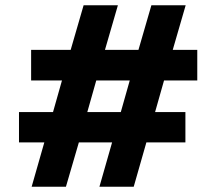

<svg xmlns="http://www.w3.org/2000/svg" viewBox="-20 -708 805 728"><path d="M100 0 148 -168H52V-283H181L215 -403H98V-519H248L297 -688H427L378 -519H505L554 -688H684L635 -519H728V-403H602L568 -283H683V-168H535L487 0H357L405 -168H279L230 0ZM311 -283H438L472 -403H345Z"/></svg>

Font: Saira Expanded ExtraBold
Style: Regular
Weight: 800
Width: 7
Designer: Hector Gatti with collaboration of the Omnibus-Type team
Foundry: Omnibus-Type
Version: Version 1.101